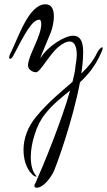

<svg xmlns="http://www.w3.org/2000/svg" viewBox="-20 -410 500 898"><path d="M152 468C171 468 200 448 228 399C240 377 320 157 354 -25C391 -60 425 -99 453 -163C458 -173 460 -180 460 -185C460 -188 459 -189 458 -189C453 -189 440 -177 433 -161C416 -125 391 -95 360 -66C366 -102 369 -136 369 -167C369 -220 353 -243 322 -243C284 -243 206 -197 169 -138C169 -145 186 -180 217 -257C226 -280 232 -309 232 -334C232 -365 222 -390 193 -390C114 -390 67 -236 30 -163C25 -154 23 -146 23 -141C23 -137 24 -135 27 -135C32 -135 36 -139 41 -147C66 -196 88 -237 109 -270C130 -302 148 -318 163 -318C170 -318 173 -311 173 -297C173 -240 111 -149 111 -104C111 -84 133 -72 149 -72C168 -72 212 -157 254 -191C277 -210 293 -216 306 -216C330 -216 339 -188 339 -155C339 -138 336 -119 333 -100C332 -80 326 -55 319 -27C267 18 206 67 149 136C110 183 90 238 90 290C90 335 102 376 129 404C136 412 144 416 149 416C150 416 150 416 151 416C151 415 151 415 151 415C151 415 151 415 151 415C151 415 151 415 151 415C151 415 151 415 151 415C151 415 151 415 151 415C151 414 150 413 148 411C132 392 124 363 124 324C124 292 130 257 142 220C153 182 170 149 192 122C229 75 271 44 308 13C268 156 184 361 145 448C142 451 141 455 141 459C141 465 145 468 152 468Z"/></svg>

Font: Comforter
Style: Regular
Weight: 400
Designer: Robert E. Leuschke
Foundry: Robert E. Leuschke
Version: Version 1.013; ttfautohint (v1.8.3)